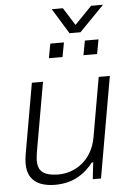

<svg xmlns="http://www.w3.org/2000/svg" viewBox="-60 -941 664 996"><g transform="rotate(-5 272.0 -442.5)"><path d="M187 12Q145 12 112.5 0Q80 -12 61.5 -39.5Q43 -67 43 -112Q43 -124 44.5 -136Q46 -148 48 -161L112 -526H170L106 -162Q105 -151 103.5 -140.5Q102 -130 102 -122Q102 -88 116 -70.5Q130 -53 154.5 -46.5Q179 -40 209 -40Q241 -40 272 -50.5Q303 -61 330.5 -82.5Q358 -104 378 -138Q398 -172 406 -217L460 -526H518L426 0H383L393 -87H386Q355 -48 322 -26.5Q289 -5 255.5 3.5Q222 12 187 12ZM211 -645 225 -720H296L282 -645ZM391 -645 405 -720H476L462 -645ZM515 -897 386 -765H329L248 -897H306L377 -784H343L453 -897Z"/></g></svg>

Font: Archivo SemiBold ExtraLight
Style: Italic
Weight: 250
Italic angle: -10°
Version: Version 2.001